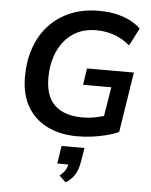

<svg xmlns="http://www.w3.org/2000/svg" viewBox="-64 -767 863 1097"><g transform="rotate(5 368.0 -218.5)"><path d="M398 10Q300 10 226 -26Q152 -62 111 -132Q70 -202 70 -303Q70 -393 96 -468Q122 -543 172.5 -598.5Q223 -654 295 -684.5Q367 -715 460 -715Q513 -715 558 -705Q603 -695 639 -676.5Q675 -658 699 -634L647 -533Q606 -568 558 -585.5Q510 -603 453 -603Q374 -603 318.5 -564.5Q263 -526 233.5 -459.5Q204 -393 204 -308Q204 -202 259 -151Q314 -100 416 -100Q456 -100 493 -107.5Q530 -115 565 -127L532 -73L567 -286H405L419 -381H688L634 -36Q602 -21 562.5 -11Q523 -1 481 4.5Q439 10 398 10ZM354 278 316 242Q341 222 350.5 203.5Q360 185 364 160L388 175H297L313 73H444L432 149Q425 192 409 222.5Q393 253 354 278Z"/></g></svg>

Font: Nunito Sans 12pt ExtraLight
Style: Italic
Weight: 200
Italic angle: -9°
Designer: Vernon Adams
Foundry: Vernon Adams
Version: Version 3.101;gftools[0.9.27]